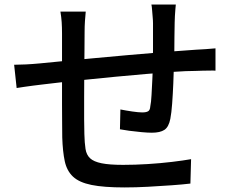

<svg xmlns="http://www.w3.org/2000/svg" viewBox="-20 -797 1040 842"><path d="M751 -777Q750 -769 749 -755Q748 -741 747 -726Q746 -711 746 -698Q745 -667 745 -635Q745 -603 744.5 -573.5Q744 -544 743 -518Q742 -478 740 -431Q738 -384 735 -343Q732 -302 727 -276Q720 -240 701 -227.5Q682 -215 646 -215Q628 -215 600.5 -217.5Q573 -220 547 -223.5Q521 -227 506 -230L508 -317Q533 -312 560.5 -308Q588 -304 604 -304Q621 -304 629.5 -309Q638 -314 639 -330Q643 -349 644.5 -380Q646 -411 648 -447.5Q650 -484 650 -518Q651 -546 651 -575.5Q651 -605 651 -636Q651 -667 651 -695Q651 -707 649.5 -722.5Q648 -738 647 -753Q646 -768 644 -777ZM356 -746Q354 -726 352.5 -704Q351 -682 351 -655Q351 -626 350.5 -578.5Q350 -531 349.5 -476.5Q349 -422 349 -369Q349 -316 349 -274Q349 -232 350 -209Q351 -170 355 -144Q359 -118 375 -103Q391 -88 425.5 -81Q460 -74 520 -74Q572 -74 628 -77.5Q684 -81 734 -87Q784 -93 818 -99L815 8Q782 12 733 15.5Q684 19 630 22Q576 25 526 25Q435 25 381 14Q327 3 300 -22.5Q273 -48 264 -90Q255 -132 253 -194Q253 -216 252.5 -253.5Q252 -291 252 -338.5Q252 -386 252 -435Q252 -484 252 -528Q252 -572 252 -604.5Q252 -637 252 -650Q252 -677 250.5 -699.5Q249 -722 245 -746ZM42 -513Q64 -513 93.5 -514.5Q123 -516 155 -519Q187 -522 247 -528Q307 -534 383.5 -541Q460 -548 542.5 -555.5Q625 -563 702 -569Q779 -575 839 -579Q859 -580 882 -581.5Q905 -583 925 -585V-487Q917 -488 901.5 -487.5Q886 -487 868.5 -487Q851 -487 838 -486Q799 -486 742 -482Q685 -478 620 -472.5Q555 -467 487 -460.5Q419 -454 356.5 -447.5Q294 -441 243 -435.5Q192 -430 162 -426Q146 -424 125.5 -421.5Q105 -419 85.5 -416Q66 -413 53 -411Z"/></svg>

Font: Noto Sans KR Medium
Style: Regular
Weight: 500
Designer: Ryoko NISHIZUKA  (kana, bopomofo & ideographs); Paul D. Hunt (Latin, Greek & Cyrillic); Sandoll Communications , Soo-you
Foundry: Adobe
Version: Version 2.004-H2;hotconv 1.0.118;makeotfexe 2.5.65603